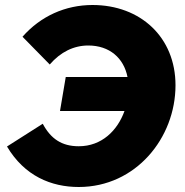

<svg xmlns="http://www.w3.org/2000/svg" viewBox="-20 -730 740 768"><path d="M243 -422 220 -286H478C450 -208 387 -145 295 -145C227 -145 183 -175 151 -235L8 -144C78 -26 185 18 295 18C523 18 682 -178 682 -389C682 -581 542 -710 350 -710C241 -710 142 -665 70 -583L179 -472C222 -522 275 -548 333 -548C418 -548 475 -498 490 -422Z"/></svg>

Font: Fixel Display ExtraBold
Style: Italic
Weight: 800
Italic angle: -10°
Designer: AlfaBravo + MacPaw
Foundry: Kyrylo Tkachov, Marchela Mozhyna, Serhii Makarenko, Maria Weinstein, Zakhar Kryvoshyya
Version: Version 1.210;Glyphs 3.2 (3217)